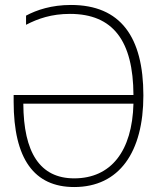

<svg xmlns="http://www.w3.org/2000/svg" viewBox="-20 -744 640 774"><path d="M279 10C461 10 558 -131 558 -359C558 -595 466 -724 266 -724C188 -724 128 -704 85 -681V-644C133 -669 188 -688 262 -688C436 -688 517 -579 518 -361H35V-334C35 -103 118 10 279 10ZM279 -25C141 -25 75 -129 74 -326H518C513 -134 427 -25 279 -25Z"/></svg>

Font: Noto Sans Mono ExtraLight
Style: Regular
Weight: 200
Designer: Monotype Design Team
Foundry: Monotype Imaging Inc.
Version: Version 2.014